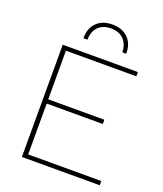

<svg xmlns="http://www.w3.org/2000/svg" viewBox="-155 -960 902 1061"><g transform="rotate(20 296.5 -429.5)"><path d="M448 -733H425Q424 -780 397 -808Q370 -836 322 -836Q274 -836 247 -808Q220 -780 220 -733H196Q196 -792 230 -825.5Q264 -859 322 -859Q380 -859 414 -825.5Q448 -792 448 -733ZM101 0V-660H543V-635H129V-349H459V-324H129V-25H559V0Z"/></g></svg>

Font: Elaine Sans ExtraLight
Style: Regular
Weight: 275
Designer: Wei Huang
Foundry: Wei Huang
Version: Version 2.001;December 24, 2019;FontCreator 12.0.0.2547 64-b